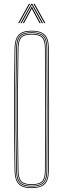

<svg xmlns="http://www.w3.org/2000/svg" viewBox="-20 -963 324 988"><path d="M143 5Q95.8 5 75.8 -16Q55.8 -37 55 -85Q53 -197.5 52.4 -298.5Q51.8 -399.5 52.4 -500.5Q53 -601.5 55 -714Q55.8 -762.8 75.8 -783.9Q95.8 -805 143 -805Q187 -805 209 -785.5Q231 -766 231.2 -714Q232.5 -554.8 232.5 -403.8Q232.5 -252.8 231.2 -85Q231 -33.8 209 -14.4Q187 5 143 5ZM143 1Q186.2 1 206.6 -17.8Q227 -36.5 227.2 -85Q228.5 -242.2 228.5 -394.1Q228.5 -546 227.2 -714Q227 -763.2 206.6 -782.1Q186.2 -801 143 -801Q98 -801 78.9 -781.2Q59.8 -761.5 59 -714Q57 -597.2 56.4 -496.5Q55.8 -395.8 56.4 -296.6Q57 -197.5 59 -85Q59.8 -38.2 79 -18.6Q98.2 1 143 1ZM143 -3Q99.2 -3 81.5 -21.6Q63.8 -40.2 63 -85Q61 -201.2 60.4 -301.9Q59.8 -402.5 60.4 -502Q61 -601.5 63 -714Q63.8 -760 81.5 -778.5Q99.2 -797 143 -797Q184.2 -797 203.6 -779.4Q223 -761.8 223.2 -714Q224.5 -558 224.5 -405Q224.5 -252 223.2 -85Q223 -38 203.5 -20.5Q184 -3 143 -3ZM143 -7Q183 -7 201 -23.4Q219 -39.8 219.2 -85Q220.5 -239.2 220.5 -393Q220.5 -546.8 219.2 -714Q219 -760 201 -776.5Q183 -793 143 -793Q101.2 -793 84.5 -775.6Q67.8 -758.2 67 -713.8Q65 -597 64.4 -496.4Q63.8 -395.8 64.4 -296.8Q65 -197.8 67 -85.2Q67.8 -41.5 84.5 -24.2Q101.2 -7 143 -7ZM143 -11Q102.2 -11 87 -27.5Q71.8 -44 71 -85.2Q69 -201.5 68.4 -302.1Q67.8 -402.8 68.4 -502Q69 -601.2 71 -713.8Q71.8 -755.8 87 -772.4Q102.2 -789 143 -789Q181.8 -789 198.4 -773.5Q215 -758 215.2 -714Q217.5 -412.5 215.2 -85Q215 -42 198.4 -26.5Q181.8 -11 143 -11ZM143 -15Q179.8 -15 195.4 -29.2Q211 -43.5 211.2 -85Q213.5 -385.5 211.2 -714Q211 -756 195.5 -770.5Q180 -785 143 -785Q103.8 -785 89.8 -769.4Q75.8 -753.8 75 -713.8Q73 -597.2 72.4 -496.6Q71.8 -396 72.4 -296.9Q73 -197.8 75 -85.2Q75.8 -46 89.8 -30.5Q103.8 -15 143 -15ZM73.5 -844 128.5 -943H134.5L79.5 -844ZM85.5 -844 140.5 -943H146.5L201.5 -844H195.5L148.5 -929.2L144.5 -937.5H142.5L138.5 -929.2L91.5 -844ZM207.5 -844 152.5 -943H158.5L213.5 -844ZM97.5 -844 137.5 -917.8 142.5 -928.8H144.5L149.5 -917.8L189.5 -844H183.5L146 -913.2L144.5 -918H142.5L141 -913.2L103.5 -844Z"/></svg>

Font: Big Shoulders Inline Display Thin
Style: Regular
Weight: 100
Designer: Patric King
Foundry: XO Type Co
Version: Version 1.000